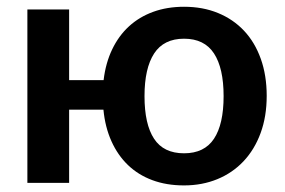

<svg xmlns="http://www.w3.org/2000/svg" viewBox="-20 -541 842 568"><path d="M184.5 -513V-304H286.5Q292.5 -354.5 311.8 -394.8Q331 -435 361.5 -463Q392 -491 433.2 -506Q474.5 -521 524.5 -521Q580 -521 625 -502.5Q670 -484 702 -450Q734 -416 751.5 -367Q769 -318 769 -257.5Q769 -196.5 751 -147.5Q733 -98.5 700.5 -64Q668 -29.5 623 -11Q578 7.5 524.5 7.5Q472.5 7.5 430.8 -8Q389 -23.5 358.8 -52.5Q328.5 -81.5 309.8 -123Q291 -164.5 286 -216.5H184.5V0H61V-513ZM524.5 -87.5Q584.5 -87.5 613 -130.5Q641.5 -173.5 641.5 -256.5Q641.5 -339.5 613 -383Q584.5 -426.5 524.5 -426.5Q464.5 -426.5 436 -382.8Q407.5 -339 407.5 -256.5Q407.5 -173.5 435.8 -130.5Q464 -87.5 524.5 -87.5Z"/></svg>

Font: Lato
Style: Bold
Weight: 700
Designer: Lukasz Dziedzic
Foundry: tyPoland Lukasz Dziedzic
Version: Version 2.007; 2014-02-27